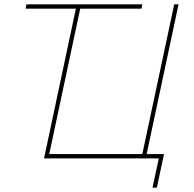

<svg xmlns="http://www.w3.org/2000/svg" viewBox="-20 -730 892 885"><path d="M632 -690H350H330H98L102 -710H636ZM683 135 712 0H183L334 -710H354L207 -20H636L783 -710H803L656 -20H736L703 135Z"/></svg>

Font: Raleway Thin
Style: Italic
Weight: 100
Italic angle: -12°
Designer: Matt McInerney, Pablo Impallari, Rodrigo Fuenzalida
Foundry: Matt McInerney, Pablo Impallari, Rodrigo Fuenzalida
Version: Version 4.026